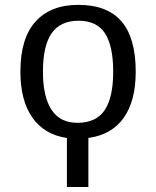

<svg xmlns="http://www.w3.org/2000/svg" viewBox="-20 -558 640 786"><path d="M253.9 207.5V6.8Q161.1 -6.8 112.3 -76.9Q63.5 -147 63.5 -264.6Q63.5 -400.9 125.2 -469.5Q187 -538.1 300.3 -538.1Q419.4 -538.1 477.5 -470.2Q535.6 -402.3 535.6 -264.6Q535.6 -144.5 486.3 -75.4Q437 -6.3 341.8 6.8V207.5ZM443.4 -264.6Q443.4 -369.6 409.9 -421.4Q376.5 -473.1 301.8 -473.1Q227.1 -473.1 191.4 -421.9Q155.8 -370.6 155.8 -264.6Q155.8 -162.1 190.9 -108.6Q226.1 -55.2 296.4 -55.2Q374 -55.2 408.7 -107.4Q443.4 -159.7 443.4 -264.6Z"/></svg>

Font: Courier New
Style: Regular
Weight: 400
Designer: Steve Matteson
Foundry: Ascender Corporation
Version: Version 2.00.3